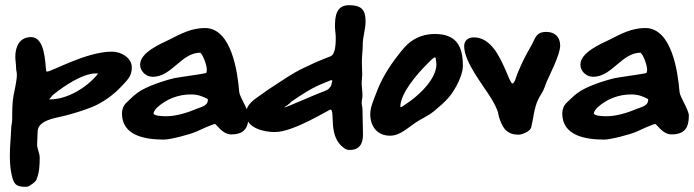

<svg xmlns="http://www.w3.org/2000/svg" viewBox="-20 -644 2675 740"><path d="M79 76C86 76 92 74 97 70C104 65 116 58 120 49C132 22 133 -8 133 -37C133 -54 123 -70 123 -87C123 -103 125 -119 125 -136C125 -181 194 -189 226 -197C262 -206 301 -218 336 -232C377 -249 417 -278 447 -310C470 -335 488 -349 488 -384C488 -422 446 -445 412 -445C312 -445 180 -368 161 -368L158 -370C154 -404 153 -501 100 -501C55 -501 39 -464 39 -425C39 -411 42 -397 42 -382C42 -373 45 -365 45 -356C45 -333 36 -296 32 -275C27 -248 27 -212 27 -184C27 -172 23 -159 23 -146C22 -114 18 -80 18 -48C18 -23 19 5 25 30C33 66 41 76 79 76ZM170 -261V-262C176 -267 179 -274 185 -279C225 -311 297 -361 350 -361C353 -361 355 -361 358 -360C317 -308 240 -261 174 -261Z M777 -372 775 -363C771 -360 673 -347 653 -343C614 -334 542 -311 508 -285C493 -274 480 -260 467 -248C456 -238 450 -222 450 -207C450 -120 541 -106 612 -106C637 -106 712 -126 735 -136C748 -142 800 -166 808 -166C815 -166 836 -126 871 -126C921 -126 938 -151 938 -198C938 -221 903 -271 902 -290C896 -364 873 -536 770 -536C718 -536 677 -514 632 -491C599 -475 520 -442 520 -395C520 -369 543 -348 569 -348C642 -348 679 -441 752 -441C765 -429 779 -386 777 -372ZM572 -207C572 -215 581 -225 586 -230C621 -262 667 -280 715 -280C741 -280 759 -274 781 -262V-258C781 -237 757 -232 739 -225C703 -210 660 -196 621 -196C615 -196 572 -196 572 -207Z M1327 -66C1366 -66 1379 -90 1379 -126C1379 -158 1377 -191 1377 -223C1377 -231 1374 -240 1374 -248C1374 -257 1377 -266 1377 -275C1377 -292 1374 -309 1374 -326C1374 -336 1376 -347 1376 -357C1376 -378 1374 -398 1375 -419C1376 -437 1378 -453 1378 -471C1378 -502 1389 -531 1389 -562C1389 -608 1371 -624 1325 -624C1275 -624 1271 -580 1271 -541C1271 -528 1274 -514 1274 -501C1274 -485 1275 -436 1254 -427L1231 -418C1203 -407 1175 -394 1148 -381C1108 -362 1071 -336 1034 -312C1018 -302 1004 -292 989 -281C961 -261 928 -243 928 -204C928 -150 998 -135 1039 -135C1113 -135 1247 -222 1255 -222C1272 -211 1244 -118 1305 -74C1311 -69 1319 -66 1327 -66ZM1075 -230C1079 -233 1099 -245 1101 -251C1150 -284 1181 -306 1241 -329C1245 -330 1253 -335 1256 -335C1258 -335 1260 -334 1261 -333C1256 -318 1260 -315 1248 -303C1243 -298 1236 -295 1229 -292L1213 -286C1201 -282 1082 -230 1078 -230Z M1656 -513C1623 -513 1592 -504 1565 -485C1545 -471 1529 -450 1514 -431C1476 -382 1449 -337 1428 -280C1419 -256 1407 -230 1407 -204C1407 -157 1434 -121 1483 -121C1522 -121 1551 -151 1581 -171C1603 -186 1632 -198 1652 -215C1672 -232 1693 -249 1710 -269C1733 -296 1764 -352 1764 -390C1764 -466 1739 -513 1656 -513ZM1523 -233C1523 -286 1592 -363 1623 -394C1628 -399 1650 -423 1656 -423L1659 -421C1660 -413 1662 -404 1662 -396C1662 -337 1589 -271 1543 -242C1539 -240 1529 -231 1525 -231C1524 -231 1523 -232 1523 -233Z M2086 -521C2044 -521 2044 -496 2027 -467C2004 -428 1980 -380 1966 -337C1965 -333 1959 -322 1955 -322L1951 -325C1942 -339 1936 -358 1929 -373C1906 -424 1873 -500 1806 -500C1786 -500 1769 -489 1769 -466C1769 -404 1843 -315 1875 -262C1882 -250 1898 -221 1900 -208C1902 -191 1916 -153 1931 -141C1945 -129 1959 -125 1979 -125C1993 -125 2023 -138 2027 -152C2036 -187 2038 -225 2053 -258C2057 -267 2062 -275 2067 -283C2076 -296 2081 -315 2087 -329C2098 -355 2139 -433 2139 -468C2139 -500 2120 -521 2086 -521Z M2474 -372 2472 -363C2468 -360 2370 -347 2350 -343C2311 -334 2239 -311 2205 -285C2190 -274 2177 -260 2164 -248C2153 -238 2147 -222 2147 -207C2147 -120 2238 -106 2309 -106C2334 -106 2409 -126 2432 -136C2445 -142 2497 -166 2505 -166C2512 -166 2533 -126 2568 -126C2618 -126 2635 -151 2635 -198C2635 -221 2600 -271 2599 -290C2593 -364 2570 -536 2467 -536C2415 -536 2374 -514 2329 -491C2296 -475 2217 -442 2217 -395C2217 -369 2240 -348 2266 -348C2339 -348 2376 -441 2449 -441C2462 -429 2476 -386 2474 -372ZM2269 -207C2269 -215 2278 -225 2283 -230C2318 -262 2364 -280 2412 -280C2438 -280 2456 -274 2478 -262V-258C2478 -237 2454 -232 2436 -225C2400 -210 2357 -196 2318 -196C2312 -196 2269 -196 2269 -207Z"/></svg>

Font: ChillLongCangKaiShu ExtraBold
Style: Regular
Weight: 800
Version: Version 3.500;Glyphs 3.1.1 (3135)